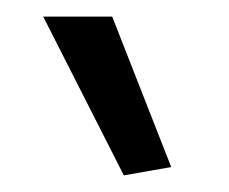

<svg xmlns="http://www.w3.org/2000/svg" viewBox="-20 -823 276 231"><path d="M129 -612 32 -803H115L186 -622Z"/></svg>

Font: Encode Sans Condensed
Style: Regular
Weight: 400
Designer: Pablo Impallari, Andres Torresi
Foundry: Pablo Impallari, Andres Torresi
Version: Version 1.000; ttfautohint (v1.00) -l 8 -r 50 -G 200 -x 14 -